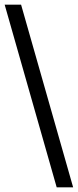

<svg xmlns="http://www.w3.org/2000/svg" viewBox="-20 -755 334 824"><path d="M293.9 49H223.3L0 -735H70.5Z"/></svg>

Font: Archivo SemiBold
Style: Regular
Weight: 600
Designer: Hector Gatti
Foundry: Omnibus-Type
Version: Version 2.001